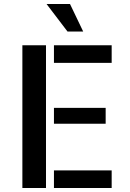

<svg xmlns="http://www.w3.org/2000/svg" viewBox="-20 -948 653 968"><path d="M92.8 -719.7H211.9V0H92.8ZM512.7 -324.2H252V-404.3H512.7ZM252 -88.9H543V0H252ZM543 -719.7V-630.9H252V-719.7ZM214.8 -927.7H333L399.4 -789.1H320.3Z"/></svg>

Font: Allerta
Style: Stencil
Weight: 400
Designer: Matt McInerney
Foundry: Matt McInerney
Version: Version 1.0